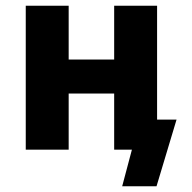

<svg xmlns="http://www.w3.org/2000/svg" viewBox="-20 -523 671 671"><path d="M407 128 441 0H390V-105H597L527 128ZM70 0V-503H220V-315H379V-503H529V0H379V-196H220V0Z"/></svg>

Font: Nunito Sans 7pt Condensed ExtraBold
Style: Regular
Weight: 800
Width: 3
Designer: Vernon Adams
Foundry: Vernon Adams
Version: Version 3.101;gftools[0.9.27]